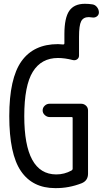

<svg xmlns="http://www.w3.org/2000/svg" viewBox="-20 -970 540 1000"><path d="M460.9 -947.3Q475.6 -945.3 485.4 -932.6Q495.1 -919.9 495.1 -905.3Q495.1 -892.6 484.9 -884.8Q474.6 -877 461.9 -878.9Q448.2 -880.9 442.4 -880.9Q414.1 -880.9 402.8 -859.4Q391.6 -837.9 391.6 -778.3V-680.7Q391.6 -668 381.8 -661.1Q372.1 -654.3 359.4 -657.2Q317.4 -668 282.2 -668Q195.3 -668 150.9 -596.2Q106.4 -524.4 106.4 -365.2Q106.4 -62.5 272.5 -61.5Q315.4 -61.5 352.5 -82Q357.4 -85 358.4 -89.8V-355.5Q358.4 -360.4 352.5 -360.4H238.3Q224.6 -360.4 213.4 -370.6Q202.1 -380.9 202.1 -395Q202.1 -409.2 212.9 -419.4Q223.6 -429.7 238.3 -429.7H402.3Q417 -429.7 427.7 -419.9Q438.5 -410.2 438.5 -394.5V-65.4Q438.5 -29.3 405.3 -15.6Q337.9 10.7 267.6 9.8Q149.4 9.8 88.9 -79.1Q28.3 -168 28.3 -365.2Q28.3 -561.5 91.8 -650.9Q155.3 -740.2 282.2 -740.2Q290 -740.2 309.6 -738.3Q314.5 -738.3 315.4 -743.2V-792Q315.4 -877 340.8 -913.6Q366.2 -950.2 421.9 -950.2Q442.4 -950.2 460.9 -947.3Z"/></svg>

Font: Rounded-L Mgen+ 2m regular
Style: Regular
Weight: 400
Designer: [Source Han Sans]
Ryoko NISHIZUKA  (kana & ideographs); Paul D. Hunt (Latin, Greek & Cyrillic); Wenlong ZHANG  (bopomofo
Version: Version 1.059.20150602